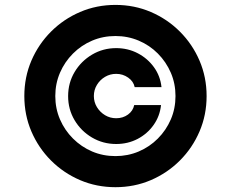

<svg xmlns="http://www.w3.org/2000/svg" viewBox="-20 -759 950 790"><path d="M260.3 -363.3Q260.3 -418 286.9 -462.6Q313.5 -507.3 358.6 -534.2Q403.8 -561 458 -561Q506.3 -561 546.9 -539.8Q587.4 -518.6 613.5 -482.4Q639.6 -446.3 644.5 -400.4H534.2Q529.3 -424.3 507.3 -439.7Q485.4 -455.1 458 -455.1Q433.1 -455.1 412.4 -442.9Q391.6 -430.7 378.9 -409.9Q366.2 -389.2 366.2 -363.8Q366.2 -338.9 378.9 -318.1Q391.6 -297.4 412.4 -284.9Q433.1 -272.5 458 -272.5Q485.8 -272.5 506.6 -287.6Q527.3 -302.7 532.2 -326.7H642.6Q637.7 -281.2 612.1 -244.9Q586.4 -208.5 546.4 -187.5Q506.3 -166.5 458 -166.5Q403.8 -166.5 358.6 -193.1Q313.5 -219.7 286.9 -264.4Q260.3 -309.1 260.3 -363.3ZM455.1 11.2Q377.4 11.2 309.6 -17.8Q241.7 -46.9 189.9 -98.6Q138.2 -150.4 109.1 -218.3Q80.1 -286.1 80.1 -363.8Q80.1 -441.4 109.1 -509.3Q138.2 -577.1 189.9 -628.9Q241.7 -680.7 309.6 -709.7Q377.4 -738.8 455.1 -738.8Q532.7 -738.8 600.6 -709.7Q668.5 -680.7 720.2 -628.9Q772 -577.1 801 -509.3Q830.1 -441.4 830.1 -363.8Q830.1 -286.1 801 -218.3Q772 -150.4 720.2 -98.6Q668.5 -46.9 600.6 -17.8Q532.7 11.2 455.1 11.2ZM455.1 -116.7Q505.9 -116.7 550.8 -135.7Q595.7 -154.8 629.6 -189Q663.6 -223.1 682.9 -267.8Q702.1 -312.5 702.1 -363.8Q702.1 -415 682.9 -459.7Q663.6 -504.4 629.6 -538.6Q595.7 -572.8 550.8 -591.8Q505.9 -610.8 455.1 -610.8Q403.8 -610.8 359.1 -591.8Q314.5 -572.8 280.3 -538.6Q246.1 -504.4 226.8 -459.7Q207.5 -415 207.5 -363.8Q207.5 -312.5 226.8 -267.8Q246.1 -223.1 280.3 -189Q314.5 -154.8 359.1 -135.7Q403.8 -116.7 455.1 -116.7Z"/></svg>

Font: Inter 18pt ExtraBold
Style: Regular
Weight: 800
Designer: Rasmus Andersson
Foundry: rsms
Version: Version 4.001;git-66647c0bb